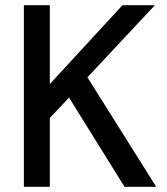

<svg xmlns="http://www.w3.org/2000/svg" viewBox="-20 -720 643 740"><path d="M72 0V-700H172V-396L452 -700H577L317 -422L582 0H460L246 -344L172 -265V0Z"/></svg>

Font: DM Sans 24pt Medium
Style: Regular
Weight: 500
Designer: Colophon Foundry, Jonny Pinhorn
Foundry: Colophon Foundry
Version: Version 4.004;gftools[0.9.30]